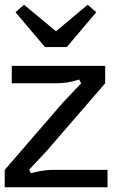

<svg xmlns="http://www.w3.org/2000/svg" viewBox="-20 -796 522 816"><path d="M202 -74H437V0H0V-74L250 -363L325 -442L316 -458Q269 -442 219 -442H30V-516H427V-442L177 -153L104 -75L111 -60Q166 -74 202 -74ZM389 -744 264 -596H171L46 -744L82 -776L218 -663L353 -776Z"/></svg>

Font: Voces
Style: Regular
Weight: 400
Designer: Ana Paula Megda, Pablo Ugerman
Foundry: Ana Paula Megda, Pablo Ugerman
Version: Version 1.003